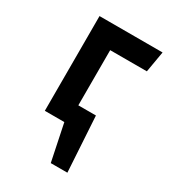

<svg xmlns="http://www.w3.org/2000/svg" viewBox="-174 -606 806 899"><g transform="rotate(30 229.0 -157.0)"><path d="M333 198.2H243.2L181.2 -100.6H314.9ZM219.7 0H96.7V-512.2H437.5L418 -398.9H219.7Z"/></g></svg>

Font: Cadman
Style: Bold
Weight: 700
Designer: Paul James MIller
Foundry: High-Logic / Made with FontCreator
Version: Version 2.114;March 28, 2021;FontCreator 13.0.0.2683 64-bit